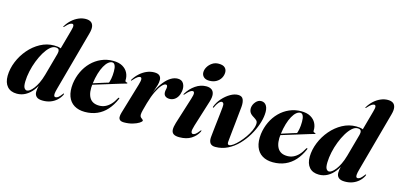

<svg xmlns="http://www.w3.org/2000/svg" viewBox="-67 -1151 3281 1580"><g transform="rotate(15 1573.5 -361.0)"><path d="M566.5 -624 428 -118.5Q419.5 -88.5 418.2 -72.5Q417 -56.5 421 -50.8Q425 -45 433 -45Q443 -45 454.5 -53.5Q466 -62 483 -84.5Q487 -89.5 488.2 -91Q489.5 -92.5 491.5 -92Q493.5 -92 493.5 -88.5Q493.5 -85 490.5 -79Q477.5 -53.5 455.8 -33.5Q434 -13.5 404.5 -2Q375 9.5 338.5 9.5Q300.5 9.5 284 -5.8Q267.5 -21 267.5 -46.5Q267.5 -58 269.5 -72Q271.5 -86 276 -104Q280.5 -122 286.5 -145L297 -144Q277.5 -97 250.8 -62.5Q224 -28 190.2 -9.2Q156.5 9.5 117 9.5Q63.5 9.5 34.8 -23Q6 -55.5 6.5 -114Q7.5 -174.5 32 -234.8Q56.5 -295 98.8 -344.5Q141 -394 196 -423.8Q251 -453.5 312.5 -453.5Q345.5 -453.5 365 -446.2Q384.5 -439 392.8 -425.8Q401 -412.5 401 -395L356 -393.5Q361.5 -413 356.8 -427.2Q352 -441.5 326.5 -441.5Q303.5 -441.5 280 -420.2Q256.5 -399 235.2 -363.5Q214 -328 197 -284.2Q180 -240.5 170 -194.2Q160 -148 159 -106.5Q158 -65.5 167.8 -51.2Q177.5 -37 190.5 -37Q201 -37 215 -46.8Q229 -56.5 244.8 -76.8Q260.5 -97 275.8 -128.2Q291 -159.5 303 -202L415 -607Q424.5 -639 422.2 -651.8Q420 -664.5 409.5 -664.5Q399.5 -664.5 387 -656.5Q374.5 -648.5 353.5 -625Q351 -622 349.2 -620.8Q347.5 -619.5 345.5 -619.5Q343.5 -620 344 -622.2Q344.5 -624.5 346.5 -627.5Q365 -658.5 391 -682Q417 -705.5 447.2 -718.5Q477.5 -731.5 507.5 -731.5Q535.5 -731.5 552 -720.2Q568.5 -709 572.8 -685.2Q577 -661.5 566.5 -624Z M618.5 -209.5Q618.5 -209.5 635.2 -214.8Q652 -220 679 -228.5Q706 -237 736 -246.8Q766 -256.5 793.5 -265Q821 -273.5 838.5 -278.5L824 -267Q831.5 -285 836.8 -312Q842 -339 842 -374.5Q842.5 -406 834.2 -424.5Q826 -443 810.5 -443Q793.5 -443 776.5 -428.8Q759.5 -414.5 744.2 -387.2Q729 -360 717.2 -321Q705.5 -282 699 -233Q689 -155.5 713.2 -113.2Q737.5 -71 797 -71Q824 -71 848 -82Q872 -93 893 -115Q914 -137 931.5 -170.5Q933.5 -174 935.5 -175.2Q937.5 -176.5 939.5 -176Q941.5 -175.5 942.2 -172.8Q943 -170 941 -166Q916.5 -109.5 881.2 -70.2Q846 -31 799.5 -10.8Q753 9.5 696 9.5Q642 9.5 604.5 -13.5Q567 -36.5 550.5 -81.2Q534 -126 541.5 -190.5Q549 -246 572 -294.5Q595 -343 631.2 -379.5Q667.5 -416 714.2 -436.5Q761 -457 814 -457Q863.5 -457 894.8 -439Q926 -421 940.5 -392Q955 -363 953.5 -329.5Q953 -323 956 -319Q959 -315 968 -314Q971.5 -314 972.8 -312.8Q974 -311.5 974 -310Q974 -308.5 973 -307Q972 -305.5 968 -304.5Q959.5 -302.5 931 -294Q902.5 -285.5 863.2 -273.2Q824 -261 782 -248.2Q740 -235.5 703.8 -224.2Q667.5 -213 645 -206Q622.5 -199 622.5 -199Z M997 -338Q996 -338.5 996 -340.2Q996 -342 998 -346Q1017.5 -378 1044.5 -402.2Q1071.5 -426.5 1102.8 -439.8Q1134 -453 1166 -453Q1197 -453 1211.2 -439.8Q1225.5 -426.5 1225.5 -404Q1225.5 -382.5 1219.5 -360.2Q1213.5 -338 1204 -313Q1194.5 -288 1184.5 -258.5Q1174.5 -229 1166.5 -194L1160.5 -196.5Q1179 -256 1202 -303.5Q1225 -351 1251.8 -384.2Q1278.5 -417.5 1307.5 -435.2Q1336.5 -453 1366.5 -453Q1401 -453 1416.2 -426.8Q1431.5 -400.5 1426 -362.5Q1421.5 -334 1409.5 -314.5Q1397.5 -295 1380 -284.8Q1362.5 -274.5 1341.5 -274.5Q1319 -274.5 1305.2 -285.5Q1291.5 -296.5 1291.5 -319Q1291.5 -330.5 1294.2 -341.2Q1297 -352 1297 -361.5Q1297 -371 1293.8 -376Q1290.5 -381 1283 -381Q1269 -381 1249.8 -359.8Q1230.5 -338.5 1210 -296.5Q1189.5 -254.5 1171.5 -192Q1161.5 -156 1154.5 -129.5Q1147.5 -103 1147.5 -87.5Q1147.5 -74 1154.8 -66.5Q1162 -59 1169.2 -54.5Q1176.5 -50 1176.5 -44.5Q1176.5 -36 1156.5 -23Q1136.5 -10 1103 -0.2Q1069.5 9.5 1030.5 9.5Q1007 9.5 996 0.8Q985 -8 984.2 -24Q983.5 -40 990 -62L1067.5 -322.5Q1078 -358 1076.2 -372Q1074.5 -386 1063 -386Q1053.5 -386 1040.8 -377.5Q1028 -369 1005.5 -343.5Q1003 -340 1001 -339Q999 -338 997 -338Z M1597.5 -115.5Q1584.5 -73.5 1588 -59.2Q1591.5 -45 1603 -45Q1613.5 -45 1625 -53.8Q1636.5 -62.5 1653.5 -84.5Q1657.5 -89.5 1658.8 -91Q1660 -92.5 1662 -92Q1664 -92 1664 -88.8Q1664 -85.5 1661 -79Q1641.5 -41 1601.8 -15.8Q1562 9.5 1501 9.5Q1467 9.5 1451 -2Q1435 -13.5 1434 -37Q1433 -60.5 1444 -96.5L1515 -322.5Q1526.5 -358 1524.5 -372Q1522.5 -386 1511 -386Q1501.5 -386 1488.5 -377.5Q1475.5 -369 1453.5 -343.5Q1451 -340.5 1449.2 -339.2Q1447.5 -338 1445 -338Q1443.5 -338.5 1443.8 -340.5Q1444 -342.5 1446 -346Q1475 -394 1518 -423.5Q1561 -453 1609 -453Q1637.5 -453 1654.8 -440.8Q1672 -428.5 1675.8 -403.5Q1679.5 -378.5 1668 -341ZM1618.5 -503.5Q1588 -503.5 1571.2 -519Q1554.5 -534.5 1554.5 -558.5Q1554.5 -581.5 1568 -604.5Q1581.5 -627.5 1605 -643.2Q1628.5 -659 1659.5 -659Q1696.5 -659 1712.8 -643.2Q1729 -627.5 1729 -604Q1729 -578 1716 -555Q1703 -532 1678.2 -517.8Q1653.5 -503.5 1618.5 -503.5Z M1753.5 -57.5Q1751 -25 1764.2 -7.5Q1777.5 10 1807.5 10Q1864 10 1912.8 -14.5Q1961.5 -39 2000.8 -79.5Q2040 -120 2068.8 -168.5Q2097.5 -217 2114 -265.2Q2130.5 -313.5 2133.5 -352.5Q2138 -400 2122.8 -426.2Q2107.5 -452.5 2077 -452.5Q2051.5 -452.5 2031.5 -429.5Q2011.5 -406.5 2008.5 -378.5Q2007 -355.5 2016.5 -339Q2026 -322.5 2053 -307Q2068.5 -297.5 2078 -288Q2087.5 -278.5 2086 -257.5Q2084 -232 2070.2 -201.8Q2056.5 -171.5 2035.8 -142Q2015 -112.5 1992.2 -88Q1969.5 -63.5 1948.8 -48.8Q1928 -34 1914.5 -34Q1906.5 -34 1903.2 -39.5Q1900 -45 1900 -55Q1902 -76 1904.5 -101.8Q1907 -127.5 1910.2 -157.8Q1913.5 -188 1917 -221.5Q1920.5 -255 1924 -291Q1927.5 -327 1931.5 -364Q1935 -404 1924.2 -428.2Q1913.5 -452.5 1880 -452.5Q1849 -452.5 1814.5 -432.5Q1780 -412.5 1750.2 -379.2Q1720.5 -346 1705 -305Q1704 -302 1704.8 -300.2Q1705.5 -298.5 1708 -298Q1710.5 -297.5 1711.8 -299.5Q1713 -301.5 1714 -303.5Q1723.5 -326.5 1738.2 -344.5Q1753 -362.5 1765 -362.5Q1774 -362.5 1779.2 -353.5Q1784.5 -344.5 1782 -320.5Q1779.5 -293 1776.2 -264.5Q1773 -236 1769.8 -207.8Q1766.5 -179.5 1763.5 -152.8Q1760.5 -126 1758 -102Q1755.5 -78 1753.5 -57.5Z M2221 -209.5Q2221 -209.5 2237.8 -214.8Q2254.5 -220 2281.5 -228.5Q2308.5 -237 2338.5 -246.8Q2368.5 -256.5 2396 -265Q2423.5 -273.5 2441 -278.5L2426.5 -267Q2434 -285 2439.2 -312Q2444.5 -339 2444.5 -374.5Q2445 -406 2436.8 -424.5Q2428.5 -443 2413 -443Q2396 -443 2379 -428.8Q2362 -414.5 2346.8 -387.2Q2331.5 -360 2319.8 -321Q2308 -282 2301.5 -233Q2291.5 -155.5 2315.8 -113.2Q2340 -71 2399.5 -71Q2426.5 -71 2450.5 -82Q2474.5 -93 2495.5 -115Q2516.5 -137 2534 -170.5Q2536 -174 2538 -175.2Q2540 -176.5 2542 -176Q2544 -175.5 2544.8 -172.8Q2545.5 -170 2543.5 -166Q2519 -109.5 2483.8 -70.2Q2448.5 -31 2402 -10.8Q2355.5 9.5 2298.5 9.5Q2244.5 9.5 2207 -13.5Q2169.5 -36.5 2153 -81.2Q2136.5 -126 2144 -190.5Q2151.5 -246 2174.5 -294.5Q2197.5 -343 2233.8 -379.5Q2270 -416 2316.8 -436.5Q2363.5 -457 2416.5 -457Q2466 -457 2497.2 -439Q2528.5 -421 2543 -392Q2557.5 -363 2556 -329.5Q2555.5 -323 2558.5 -319Q2561.5 -315 2570.5 -314Q2574 -314 2575.2 -312.8Q2576.5 -311.5 2576.5 -310Q2576.5 -308.5 2575.5 -307Q2574.5 -305.5 2570.5 -304.5Q2562 -302.5 2533.5 -294Q2505 -285.5 2465.8 -273.2Q2426.5 -261 2384.5 -248.2Q2342.5 -235.5 2306.2 -224.2Q2270 -213 2247.5 -206Q2225 -199 2225 -199Z M3140 -624 3001.5 -118.5Q2993 -88.5 2991.8 -72.5Q2990.5 -56.5 2994.5 -50.8Q2998.5 -45 3006.5 -45Q3016.5 -45 3028 -53.5Q3039.5 -62 3056.5 -84.5Q3060.5 -89.5 3061.8 -91Q3063 -92.5 3065 -92Q3067 -92 3067 -88.5Q3067 -85 3064 -79Q3051 -53.5 3029.2 -33.5Q3007.5 -13.5 2978 -2Q2948.5 9.5 2912 9.5Q2874 9.5 2857.5 -5.8Q2841 -21 2841 -46.5Q2841 -58 2843 -72Q2845 -86 2849.5 -104Q2854 -122 2860 -145L2870.5 -144Q2851 -97 2824.2 -62.5Q2797.5 -28 2763.8 -9.2Q2730 9.5 2690.5 9.5Q2637 9.5 2608.2 -23Q2579.5 -55.5 2580 -114Q2581 -174.5 2605.5 -234.8Q2630 -295 2672.2 -344.5Q2714.5 -394 2769.5 -423.8Q2824.5 -453.5 2886 -453.5Q2919 -453.5 2938.5 -446.2Q2958 -439 2966.2 -425.8Q2974.5 -412.5 2974.5 -395L2929.5 -393.5Q2935 -413 2930.2 -427.2Q2925.5 -441.5 2900 -441.5Q2877 -441.5 2853.5 -420.2Q2830 -399 2808.8 -363.5Q2787.5 -328 2770.5 -284.2Q2753.5 -240.5 2743.5 -194.2Q2733.5 -148 2732.5 -106.5Q2731.5 -65.5 2741.2 -51.2Q2751 -37 2764 -37Q2774.5 -37 2788.5 -46.8Q2802.5 -56.5 2818.2 -76.8Q2834 -97 2849.2 -128.2Q2864.5 -159.5 2876.5 -202L2988.5 -607Q2998 -639 2995.8 -651.8Q2993.5 -664.5 2983 -664.5Q2973 -664.5 2960.5 -656.5Q2948 -648.5 2927 -625Q2924.5 -622 2922.8 -620.8Q2921 -619.5 2919 -619.5Q2917 -620 2917.5 -622.2Q2918 -624.5 2920 -627.5Q2938.5 -658.5 2964.5 -682Q2990.5 -705.5 3020.8 -718.5Q3051 -731.5 3081 -731.5Q3109 -731.5 3125.5 -720.2Q3142 -709 3146.2 -685.2Q3150.5 -661.5 3140 -624Z"/></g></svg>

Font: Fraunces 120pt
Style: Bold Italic
Weight: 700
Italic angle: -16°
Version: Version 1.000;[b76b70a41]